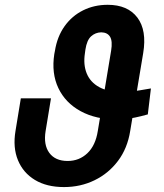

<svg xmlns="http://www.w3.org/2000/svg" viewBox="-20 -757 674 787"><path d="M598.6 -394.5 585.9 -288.1Q556.2 -279.8 534.4 -275.4Q512.7 -271 495.6 -269Q478.5 -267.1 461.9 -267.1Q373 -267.1 310.5 -301.3Q248 -335.4 219.2 -396Q190.4 -456.5 202.6 -535.6L205.1 -548.3Q214.4 -606.9 244.6 -649.4Q274.9 -691.9 320.6 -714.6Q366.2 -737.3 421.4 -737.3Q503.4 -737.3 543 -685.1Q582.5 -632.8 566.9 -539.1L513.7 -220.2Q502.4 -148.9 463.6 -97.4Q424.8 -45.9 367.4 -18.1Q310.1 9.8 242.2 9.8Q171.4 9.8 123 -19.5Q74.7 -48.8 53.5 -100.6Q32.2 -152.3 43.5 -220.2L65.4 -354H189L167 -220.2Q157.7 -163.6 182.1 -130.4Q206.5 -97.2 257.3 -97.2Q304.7 -97.2 338.1 -128.9Q371.6 -160.6 380.9 -220.2L435.5 -549.3Q441.9 -588.4 431.2 -606.2Q420.4 -624 395 -624.5Q371.1 -624 353.5 -608.2Q335.9 -592.3 330.1 -553.7L328.1 -539.1Q320.8 -492.2 335.4 -456.1Q350.1 -419.9 386.7 -399.9Q423.3 -379.9 481 -379.4Q492.7 -379.4 502.2 -380.1Q511.7 -380.9 523.2 -382.3Q534.7 -383.8 552.5 -386.7Q570.3 -389.6 598.6 -394.5Z"/></svg>

Font: Inter 28pt SemiBold
Style: Italic
Weight: 600
Italic angle: -9.3988°
Designer: Rasmus Andersson
Foundry: rsms
Version: Version 4.001;git-66647c0bb